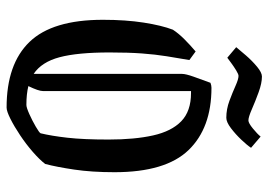

<svg xmlns="http://www.w3.org/2000/svg" viewBox="-136 -669 814 582"><g transform="rotate(90 271.0 -378.0)"><path d="M162 -545Q156 -510 150.5 -476Q145 -442 142 -401Q139 -360 139 -303Q139 -206 153.5 -151.5Q168 -97 204 -73V-523Q204 -534 212.5 -558Q221 -582 231 -609Q239 -612 246 -612Q368 -612 435 -542.5Q502 -473 502 -318Q502 -249 494 -195.5Q486 -142 477 -108Q464 -91 440.5 -70.5Q417 -50 390 -32Q363 -14 340 -2.5Q317 9 306 9Q174 9 107 -60.5Q40 -130 40 -283Q40 -352 48.5 -406.5Q57 -461 70 -495Q81 -512 99 -530Q117 -548 136 -564ZM256 -101Q256 -88 241 -57Q265 -51 298 -51Q306 -51 326 -60Q346 -69 364 -79.5Q382 -90 384 -94Q392 -127 397.5 -175.5Q403 -224 403 -300Q403 -379 390.5 -435Q378 -491 347.5 -520.5Q317 -550 262 -550Q258 -550 256 -550ZM337 -657Q311 -657 285.5 -666.5Q260 -676 240 -685Q220 -694 210 -694Q205 -694 193.5 -687Q182 -680 170.5 -671.5Q159 -663 155 -660L123 -687Q132 -698 148 -716.5Q164 -735 182 -750Q200 -765 212 -765Q232 -765 259.5 -755Q287 -745 311 -734.5Q335 -724 345 -724Q353 -724 369.5 -737.5Q386 -751 394 -761L428 -732Q421 -721 404 -703Q387 -685 368.5 -671Q350 -657 337 -657Z"/></g></svg>

Font: Grenze Gotisch
Style: Regular
Weight: 400
Designer: Renata Polastri
Foundry: Omnibus-Type
Version: Version 1.001